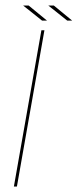

<svg xmlns="http://www.w3.org/2000/svg" viewBox="-20 -678 282 698"><path d="M30.5 0 130.5 -568H141.5L41.5 0ZM224.5 -603 155.5 -658H175.5L242.5 -603ZM133 -603 64 -658H84L151 -603Z"/></svg>

Font: Anybody ExtraExpanded Thin
Style: Italic
Weight: 100
Width: 8
Italic angle: -10°
Designer: Tyler Finck
Foundry: Etcetera Type Company
Version: Version 1.010; ttfautohint (v1.8.3) -l 8 -r 50 -G 200 -x 14 